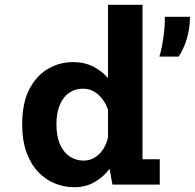

<svg xmlns="http://www.w3.org/2000/svg" viewBox="-20 -770 812 801"><path d="M289.5 11Q247.5 11 208.8 -4.8Q170 -20.5 139.2 -52.8Q108.5 -85 90.5 -134.5Q72.5 -184 72.5 -251Q72.5 -340.5 102.5 -398Q132.5 -455.5 180.8 -483.2Q229 -511 284.5 -511Q332.5 -511 369.8 -491.8Q407 -472.5 432.2 -442.2Q457.5 -412 470.8 -378Q484 -344 484 -314L435.5 -295.5Q431 -315 421.5 -333.8Q412 -352.5 398 -367.5Q384 -382.5 366 -391.2Q348 -400 325.5 -400Q293.5 -400 268.8 -383Q244 -366 229.8 -333Q215.5 -300 215.5 -251Q215.5 -202 230.2 -168.2Q245 -134.5 270.8 -117.2Q296.5 -100 329 -100Q351 -100 369.2 -109.5Q387.5 -119 401.2 -135.2Q415 -151.5 423.2 -172.8Q431.5 -194 433 -216.5L485.5 -198.5Q485.5 -168 473 -132Q460.5 -96 435.5 -63.5Q410.5 -31 374 -10Q337.5 11 289.5 11ZM574.5 -750V-41.5L510 -105.5H646.5V0H449L430.5 -103V-750ZM645 -534Q650.5 -551.5 655.8 -577.8Q661 -604 664.5 -635.8Q668 -667.5 668 -700H772.5Q772.5 -663.5 765.2 -631.2Q758 -599 747 -574.2Q736 -549.5 726 -534Z"/></svg>

Font: Trispace Thin SemiBold
Style: Regular
Weight: 600
Version: Version 1.210